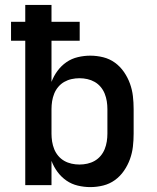

<svg xmlns="http://www.w3.org/2000/svg" viewBox="-20 -755 640 783"><path d="M348 8Q323 8 297.5 2Q272 -4 251 -18.5Q230 -33 214.5 -54Q199 -75 190 -99V0H83V-589H25V-666H83V-735H190V-666H305V-589H190V-421Q199 -445 214.5 -466Q230 -487 251 -501.5Q272 -516 297.5 -522Q323 -528 348 -528Q375 -528 401 -521.5Q427 -515 448.5 -499.5Q470 -484 485.5 -461.5Q501 -439 510 -414Q519 -389 522 -363Q525 -337 525 -310V-210Q525 -183 522 -157Q519 -131 510 -106Q501 -81 485.5 -58.5Q470 -36 448.5 -20.5Q427 -5 401 1.5Q375 8 348 8ZM304 -84Q320 -84 336 -87.5Q352 -91 366 -99Q380 -107 390.5 -119.5Q401 -132 407 -147Q413 -162 415.5 -178Q418 -194 418 -210V-310Q418 -326 415.5 -342Q413 -358 407 -373Q401 -388 390.5 -400.5Q380 -413 366 -421Q352 -429 336 -432.5Q320 -436 304 -436Q288 -436 272 -432.5Q256 -429 242 -421Q228 -413 217.5 -400.5Q207 -388 201 -373Q195 -358 192.5 -342Q190 -326 190 -310V-210Q190 -194 192.5 -178Q195 -162 201 -147Q207 -132 217.5 -119.5Q228 -107 242 -99Q256 -91 272 -87.5Q288 -84 304 -84Z"/></svg>

Font: Iosevka Semibold Extended
Style: Regular
Weight: 600
Width: 7
Monospace: yes
Designer: Belleve Invis
Foundry: Belleve Invis
Version: Version 32.5.0; ttfautohint (v1.8.4)